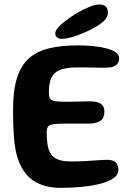

<svg xmlns="http://www.w3.org/2000/svg" viewBox="-20 -832 612 880"><path d="M258.5 29Q196 29 151.2 6.5Q106.5 -16 80.5 -62.2Q54.5 -108.5 46 -179.5Q44.5 -196 43.2 -213.5Q42 -231 41.2 -250Q40.5 -269 40.2 -289.2Q40 -309.5 40 -331Q40 -418 58 -475Q76 -532 112.5 -564.5Q149 -597 205 -610.5Q261 -624 337 -624Q375 -624 409 -620.5Q443 -617 469.2 -610Q495.5 -603 510.8 -591.8Q526 -580.5 526 -565Q526 -547.5 516 -537.5Q506 -527.5 491 -524Q475 -521.5 450 -521.5Q425 -521.5 396 -522.5Q367 -523.5 338 -523Q300 -523 274 -517.2Q248 -511.5 232.8 -498.2Q217.5 -485 210.8 -463Q204 -441 204 -408.5Q204 -391 208.8 -381.8Q213.5 -372.5 230.2 -369Q247 -365.5 283.5 -365.5Q294 -365.5 308.5 -365.8Q323 -366 338.2 -366.5Q353.5 -367 367.2 -367.2Q381 -367.5 390 -367.5Q427.5 -367.5 443 -355.8Q458.5 -344 458.5 -322Q458.5 -289.5 439 -277.5Q419.5 -265.5 389.5 -265.5Q377.5 -265.5 363.2 -265.5Q349 -265.5 334.2 -265.5Q319.5 -265.5 305.8 -265.5Q292 -265.5 281 -265.5Q243 -265.5 224.2 -262.5Q205.5 -259.5 199.8 -251Q194 -242.5 194 -225.5Q194 -198 196.8 -176.5Q199.5 -155 206.5 -139Q213.5 -123 226 -112.5Q238.5 -102 258 -97Q277.5 -92 305 -92Q338 -92 370.2 -93.8Q402.5 -95.5 429.2 -97.5Q456 -99.5 471.5 -99.5Q498 -99.5 510.2 -87.8Q522.5 -76 522.5 -54Q522.5 -29.5 497.8 -13.5Q473 2.5 433.2 11.8Q393.5 21 347.2 25Q301 29 258.5 29ZM263.5 -654Q250.5 -654 242 -660Q233.5 -666 233.5 -679.5Q233.5 -696.5 261.5 -721Q289.5 -745.5 331 -771Q359 -788 387.8 -799.8Q416.5 -811.5 435.5 -811.5Q454 -811.5 464.2 -802.5Q474.5 -793.5 474.5 -774Q474.5 -752.5 454.2 -734Q434 -715.5 399 -698Q364 -680 326.2 -667Q288.5 -654 263.5 -654Z"/></svg>

Font: Gluten Medium
Style: Regular
Weight: 500
Designer: Tyler Finck
Foundry: Etcetera Type Company
Version: Version 1.300